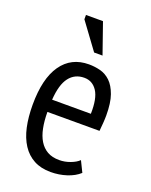

<svg xmlns="http://www.w3.org/2000/svg" viewBox="-138 -794 690 880"><g transform="rotate(20 206.5 -354.0)"><path d="M358 -34Q334 -12 297 0Q260 12 219 12Q172 12 137.5 -6.5Q103 -25 80.5 -59.5Q58 -94 47.5 -142Q37 -190 37 -250Q37 -378 84 -445Q131 -512 217 -512Q245 -512 272.5 -505Q300 -498 322 -477Q344 -456 357.5 -418Q371 -380 371 -319Q371 -302 369.5 -282.5Q368 -263 366 -242H112Q112 -199 119 -164Q126 -129 141 -104.5Q156 -80 179.5 -66.5Q203 -53 238 -53Q265 -53 291.5 -63Q318 -73 332 -87ZM302 -302Q304 -377 281 -412Q258 -447 218 -447Q172 -447 145 -412Q118 -377 113 -302ZM261 -571H220L126 -699V-720H209Z"/></g></svg>

Font: PT Sans Narrow
Style: Regular
Weight: 400
Width: 3
Designer: A.Korolkova, O.Umpeleva, V.Yefimov
Foundry: ParaType Ltd
Version: Version 2.003W OFL